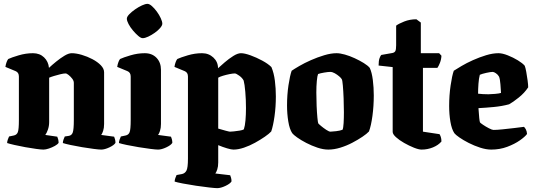

<svg xmlns="http://www.w3.org/2000/svg" viewBox="-20 -776 2770 996"><path d="M205 0Q194 0 168 -3.5Q142 -7 111.5 -12.5Q81 -18 55 -24Q29 -30 17 -34Q17 -42 20.5 -52Q24 -62 27 -68L51 -73Q67 -76 72.5 -90.5Q78 -105 78 -153V-379Q78 -400 61 -407L8 -429Q10 -443 14.5 -454.5Q19 -466 23 -470Q40 -478 77 -489Q114 -500 151 -500Q186 -500 208.5 -478.5Q231 -457 234 -424Q250 -439 271.5 -456.5Q293 -474 314.5 -487Q336 -500 352 -500Q375 -500 404 -491.5Q433 -483 459.5 -469Q486 -455 503 -437.5Q520 -420 520 -401V-133Q520 -112 515 -97Q510 -82 505 -76L572 -67Q574 -63 576.5 -54Q579 -45 579 -35Q572 -23 547.5 -11.5Q523 0 505 0Q494 0 466.5 -3.5Q439 -7 406 -12.5Q373 -18 345.5 -24Q318 -30 306 -34Q306 -42 309.5 -52Q313 -62 316 -68L336 -71Q352 -73 357.5 -89Q363 -105 363 -153V-346Q363 -357 354.5 -368Q346 -379 336 -387Q326 -395 320 -395Q310 -395 293.5 -391Q277 -387 260.5 -382Q244 -377 235 -373V-143Q235 -122 228.5 -103.5Q222 -85 215 -76L277 -67Q279 -63 281.5 -54Q284 -45 284 -35Q279 -27 264.5 -19Q250 -11 233.5 -5.5Q217 0 205 0Z M800 0Q789 0 761 -3.5Q733 -7 699.5 -12.5Q666 -18 637.5 -24Q609 -30 597 -34Q597 -42 600.5 -52Q604 -62 607 -68L631 -73Q647 -76 652.5 -90.5Q658 -105 658 -153V-379Q658 -400 641 -407L588 -429Q590 -443 594.5 -454.5Q599 -466 603 -470Q620 -478 657 -489Q694 -500 731 -500Q769 -500 792 -476Q815 -452 815 -414V-133Q815 -112 810 -97Q805 -82 800 -76L867 -67Q869 -63 871.5 -54Q874 -45 874 -35Q867 -23 842.5 -11.5Q818 0 800 0ZM720 -578Q711 -578 697.5 -589.5Q684 -601 670 -617.5Q656 -634 647 -651Q638 -668 638 -679Q638 -689 650.5 -702Q663 -715 681 -727.5Q699 -740 716.5 -748Q734 -756 745 -756Q755 -756 768 -744.5Q781 -733 793.5 -716Q806 -699 814 -681.5Q822 -664 822 -653Q822 -644 811 -631Q800 -618 783 -606Q766 -594 749 -586Q732 -578 720 -578Z M1107 200Q1096 200 1065 196.5Q1034 193 997 187.5Q960 182 929 176Q898 170 886 166Q886 158 889.5 148Q893 138 896 132L923 127Q939 124 947 109.5Q955 95 955 47V-379Q955 -400 938 -407L885 -429Q887 -443 891.5 -454.5Q896 -466 900 -470Q917 -478 954 -489Q991 -500 1028 -500Q1063 -500 1087 -477.5Q1111 -455 1111 -422Q1124 -434 1145.5 -452.5Q1167 -471 1190 -485.5Q1213 -500 1230 -500Q1249 -500 1279.5 -489Q1310 -478 1340.5 -461.5Q1371 -445 1388 -428Q1401 -397 1406 -357Q1411 -317 1411 -276Q1411 -222 1404 -172.5Q1397 -123 1387 -94Q1376 -82 1353.5 -66.5Q1331 -51 1303 -35.5Q1275 -20 1245.5 -10Q1216 0 1191 0Q1180 0 1158 -6.5Q1136 -13 1112 -23V67Q1112 88 1107 103Q1102 118 1097 124L1174 133Q1176 137 1178.5 146Q1181 155 1181 165Q1174 177 1149.5 188.5Q1125 200 1107 200ZM1173 -93Q1179 -93 1193.5 -94.5Q1208 -96 1223.5 -98.5Q1239 -101 1245 -105Q1251 -123 1253.5 -152.5Q1256 -182 1256 -215Q1256 -259 1252.5 -299.5Q1249 -340 1244 -358Q1237 -372 1221 -383.5Q1205 -395 1198 -395Q1188 -395 1170.5 -391.5Q1153 -388 1136.5 -383Q1120 -378 1112 -373V-109Q1132 -103 1150.5 -98Q1169 -93 1173 -93Z M1683 0Q1657 0 1627 -10Q1597 -20 1569 -34.5Q1541 -49 1521.5 -63Q1502 -77 1496 -85Q1482 -106 1475.5 -146Q1469 -186 1469 -229Q1469 -284 1476.5 -334Q1484 -384 1493 -409Q1506 -418 1532.5 -433.5Q1559 -449 1593 -464Q1627 -479 1662 -489.5Q1697 -500 1726 -500Q1744 -500 1769 -493Q1794 -486 1820 -474Q1846 -462 1867 -449Q1888 -436 1898 -424Q1909 -401 1914 -361.5Q1919 -322 1919 -281Q1919 -226 1912 -174.5Q1905 -123 1894 -94Q1883 -82 1860 -66.5Q1837 -51 1807.5 -35.5Q1778 -20 1745.5 -10Q1713 0 1683 0ZM1694 -93Q1702 -93 1723.5 -95.5Q1745 -98 1757 -103Q1761 -112 1762.5 -137.5Q1764 -163 1764 -194Q1764 -228 1762.5 -266Q1761 -304 1758.5 -332.5Q1756 -361 1753 -365Q1750 -371 1739.5 -380Q1729 -389 1716.5 -396Q1704 -403 1693 -403Q1682 -403 1661.5 -399.5Q1641 -396 1630 -392Q1626 -383 1623.5 -356Q1621 -329 1621 -296Q1621 -262 1622.5 -226.5Q1624 -191 1626.5 -165.5Q1629 -140 1631 -136Q1633 -133 1645.5 -122.5Q1658 -112 1672.5 -102.5Q1687 -93 1694 -93Z M2167 0Q2152 0 2127 -10Q2102 -20 2076.5 -34.5Q2051 -49 2034 -64.5Q2017 -80 2017 -92V-428L1944 -436Q1944 -461 1949 -474.5Q1954 -488 1958 -491L2015 -501Q2026 -503 2030.5 -510.5Q2035 -518 2035 -541V-643Q2048 -653 2077 -664.5Q2106 -676 2140 -676L2163 -659V-500H2258L2270 -487Q2269 -467 2262 -449.5Q2255 -432 2249 -424H2174V-93L2260 -80Q2263 -76 2266.5 -66Q2270 -56 2270 -42Q2254 -23 2226 -11.5Q2198 0 2167 0Z M2528 0Q2502 0 2471 -10Q2440 -20 2411.5 -34.5Q2383 -49 2363 -63Q2343 -77 2337 -85Q2323 -106 2316.5 -144.5Q2310 -183 2310 -226Q2310 -281 2317.5 -332.5Q2325 -384 2334 -409Q2348 -418 2374 -433.5Q2400 -449 2433.5 -464Q2467 -479 2501.5 -489.5Q2536 -500 2566 -500Q2586 -500 2614 -489Q2642 -478 2666.5 -463Q2691 -448 2702 -435Q2706 -425 2710 -403Q2714 -381 2717 -358.5Q2720 -336 2720 -323Q2701 -294 2671 -270Q2641 -246 2621 -235Q2584 -225 2542 -221Q2500 -217 2462 -215Q2464 -184 2466 -164.5Q2468 -145 2470 -141Q2472 -138 2486 -128.5Q2500 -119 2516.5 -110.5Q2533 -102 2540 -102Q2558 -102 2586.5 -105Q2615 -108 2645.5 -111.5Q2676 -115 2698 -118Q2703 -114 2708 -104.5Q2713 -95 2714 -81Q2704 -67 2677 -48Q2650 -29 2611.5 -14.5Q2573 0 2528 0ZM2514 -287Q2527 -287 2549 -289Q2571 -291 2579 -294Q2578 -311 2576 -338Q2574 -365 2569 -378Q2563 -389 2552.5 -396Q2542 -403 2536 -403Q2525 -403 2502.5 -398Q2480 -393 2469 -388Q2464 -369 2462 -341.5Q2460 -314 2460 -290Q2484 -287 2514 -287Z"/></svg>

Font: Texturina 72pt Black
Style: Regular
Weight: 900
Designer: Guillermo Torres Carreño
Foundry: Omnibus-Type
Version: Version 1.002; ttfautohint (v1.8.3)